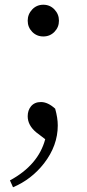

<svg xmlns="http://www.w3.org/2000/svg" viewBox="-20 -552 366 811"><path d="M35 239 22 210Q142 145 171 36L133 7Q97 -23 97 -61Q97 -86 111 -103Q126 -121 153 -121Q182 -121 213 -93Q224 -54 224 -22Q224 63 166 138Q113 206 35 239ZM163 -532Q191 -532 210 -512Q229 -492 229 -464.5Q229 -437 210 -417.5Q191 -398 163 -398Q135 -398 116 -417.5Q97 -437 97 -464.5Q97 -492 116 -512Q135 -532 163 -532Z"/></svg>

Font: Cactus Classical Serif
Style: Regular
Weight: 400
Designer: Henry Chan (via Glyphwiki)、田海東、宇文滿月
Foundry: Moonlit Owen
Version: Version 1.000